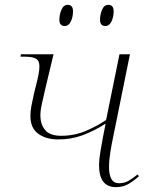

<svg xmlns="http://www.w3.org/2000/svg" viewBox="-20 -759 604 789"><path d="M456 10Q387 10 387 -81Q387 -102 392 -132Q397 -162 403 -195L414 -251Q367 -221 320 -203.5Q273 -186 220 -186Q169 -186 137 -209.5Q105 -233 105 -282Q105 -302 109 -323.5Q113 -345 120 -376L128 -408Q135 -435 138.5 -454Q142 -473 142 -486Q142 -510 127.5 -518Q113 -526 83 -526H64L66 -536H200L167 -398Q159 -362 152.5 -334Q146 -306 146 -285Q146 -247 166 -224Q186 -201 231 -201Q287 -201 335 -222Q383 -243 416 -266L471 -536H514L446 -201Q439 -168 433.5 -134Q428 -100 428 -72Q428 -42 437.5 -24Q447 -6 469 -6Q491 -6 507.5 -15.5Q524 -25 545 -42L551 -35Q530 -16 508 -3Q486 10 456 10ZM413 -652Q403 -652 397 -658Q391 -664 391 -678Q391 -699 399.5 -719Q408 -739 425 -739Q447 -739 447 -713Q447 -689 438 -670.5Q429 -652 413 -652ZM245 -652Q236 -652 230 -658Q224 -664 224 -678Q224 -699 232.5 -719Q241 -739 258 -739Q280 -739 280 -713Q280 -689 271 -670.5Q262 -652 245 -652Z"/></svg>

Font: Noto Serif Display ExtraLight
Style: Italic
Weight: 200
Italic angle: -12°
Designer: Monotype Design Team
Foundry: Monotype Imaging Inc.
Version: Version 2.009